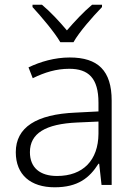

<svg xmlns="http://www.w3.org/2000/svg" viewBox="-20 -785 576 815"><path d="M236 -606H292C316 -649 375 -716 413 -755V-765H371C335 -735 296 -693 264 -656C233 -693 194 -735 158 -765H118V-755C154 -716 211 -649 236 -606ZM276 -541C212 -541 151 -523 101 -499L119 -453C170 -478 219 -493 274 -493C355 -493 398 -454 398 -349V-312L301 -307C135 -300 47 -245 47 -139C47 -43 110 10 212 10C311 10 360 -30 398 -90H401L411 0H454V-358C454 -485 396 -541 276 -541ZM308 -265 398 -269V-217C397 -105 333 -38 222 -38C150 -38 107 -73 107 -139C107 -219 173 -259 308 -265Z"/></svg>

Font: Noto Sans Bengali Light
Style: Regular
Weight: 300
Designer: Jelle Bosma - Monotype Design Team
Foundry: Monotype Imaging Inc.
Version: Version 2.003